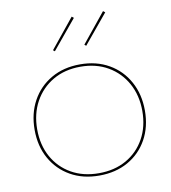

<svg xmlns="http://www.w3.org/2000/svg" viewBox="-85 -839 821 920"><g transform="rotate(-10 325.0 -378.5)"><path d="M324.5 8Q245 8 184.8 -26.2Q124.5 -60.5 90.5 -121.2Q56.5 -182 56.5 -261.5Q56.5 -340.5 90.2 -402Q124 -463.5 184.5 -498.2Q245 -533 325 -533Q404.5 -533 465 -498.2Q525.5 -463.5 559.2 -402Q593 -340.5 593 -261.5Q593 -182 559.2 -121.2Q525.5 -60.5 465 -26.2Q404.5 8 324.5 8ZM324.5 -3.5Q401 -3.5 458.5 -36.2Q516 -69 548.2 -127.2Q580.5 -185.5 580.5 -261.5Q580.5 -337 548.2 -395.8Q516 -454.5 458.5 -488Q401 -521.5 324.5 -521.5Q248.5 -521.5 191 -488Q133.5 -454.5 101.2 -395.8Q69 -337 69 -261.5Q69 -185.5 101.2 -127.2Q133.5 -69 191 -36.2Q248.5 -3.5 324.5 -3.5ZM325.5 -765 335 -757.5 217.5 -615.5 209.5 -622ZM478 -765 487.5 -757.5 370 -615.5 362 -622Z"/></g></svg>

Font: Hepta Slab ExtraLight Thin
Style: Regular
Weight: 250
Version: Version 1.102